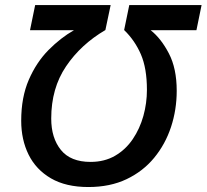

<svg xmlns="http://www.w3.org/2000/svg" viewBox="-20 -734 823 765"><path d="M332 11.2Q242.7 11.2 183.1 -23.4Q123.5 -58.1 94 -117.7Q64.5 -177.2 64.5 -252.9Q64.5 -346.2 94.7 -416Q125 -485.8 173.3 -534.7Q221.7 -583.5 274.9 -613.8H99.6L120.1 -713.9H420.9L399.9 -614.3Q302.2 -557.1 243.2 -469.7Q184.1 -382.3 184.1 -261.7Q184.1 -184.1 222.7 -136.5Q261.2 -88.9 340.8 -88.9Q396.5 -88.9 438.7 -113.5Q481 -138.2 509 -179.7Q537.1 -221.2 551.3 -272.2Q565.4 -323.2 565.4 -376Q565.4 -461.9 541.3 -517.6Q517.1 -573.2 474.6 -614.3L495.1 -713.9H783.2L762.7 -613.8H580.1Q621.6 -581.1 652.8 -521.2Q684.1 -461.4 684.1 -372.1Q684.1 -296.9 661.4 -228Q638.7 -159.2 594.2 -105.2Q549.8 -51.3 484.1 -20Q418.5 11.2 332 11.2Z"/></svg>

Font: Open Sans SemiBold
Style: Italic
Weight: 600
Italic angle: -12°
Designer: Monotype Design Team
Foundry: Monotype Imaging Inc.
Version: Version 3.003; ttfautohint (v1.8.4)